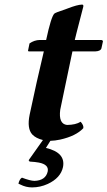

<svg xmlns="http://www.w3.org/2000/svg" viewBox="-20 -610 473 845"><path d="M110.4 101.1 106 95.2 168.9 6.3Q137.7 -1.5 122.1 -18.1Q98.1 -44.4 110.4 -105Q141.6 -252.9 172.9 -383.8H107.4Q103 -383.8 103.5 -387.7Q104 -389.2 104 -390.1L109.9 -418.9Q130.9 -433.6 155.3 -434.1H183.1Q204.6 -534.7 218.8 -549.8Q223.6 -554.7 267.1 -568.8Q272.9 -570.8 276.4 -572.3Q320.3 -589.4 340.8 -589.8Q347.7 -589.8 346.7 -583Q346.7 -581.5 346.7 -581.1Q346.2 -579.1 317.4 -467.8L309.1 -434.1H426.3Q432.6 -432.6 433.1 -428.2L426.3 -397Q422.4 -384.8 399.4 -383.8H298.8Q286.1 -325.2 263.2 -213.9Q249.5 -147.9 245.1 -127Q236.8 -64.5 274.9 -60.1Q313.5 -60.5 335 -74.2Q349.1 -58.1 346.7 -45.9Q314.5 -11.2 244.6 4.4Q221.7 9.3 201.7 9.8L182.1 41Q269.5 61.5 257.3 125Q247.1 173.3 189.9 199.7Q156.7 214.8 121.1 214.8Q94.2 214.8 69.3 202.1Q64 199.7 61 198.2Q66.4 177.2 76.7 171.9Q112.3 185.5 131.3 186Q180.7 184.6 189.9 145Q196.3 114.3 150.9 105.5Q135.3 102.5 110.4 101.1Z"/></svg>

Font: Linux Libertine Slanted O
Style: Bold Slanted
Weight: 700
Designer: Philipp H. Poll
Foundry: Philipp H. Poll
Version: Version 5.0.0